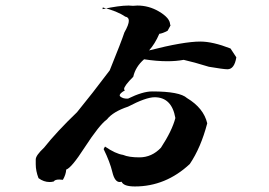

<svg xmlns="http://www.w3.org/2000/svg" viewBox="-20 -704 970 693"><path d="M467 -31Q426 -31 419 -48L412 -47Q394 -47 385.5 -83Q377 -119 354 -166L359 -175Q397 -149 424 -145Q445 -136 483 -136Q528 -136 561 -171Q601 -232 613 -278Q600 -353 538 -353Q507 -353 442 -319Q388 -301 366 -273Q339 -254 285 -171Q238 -98 219 -92Q218 -74 207 -55L194 -56Q178 -56 174 -49Q166 -47 159 -47Q138 -47 119 -61Q109 -87 109 -111Q109 -114 109 -128.5Q109 -143 139 -171Q185 -229 258 -299Q312 -365 376 -450Q419 -556 429 -587Q445 -615 445 -629Q445 -642 432 -644Q403 -664 351 -677L350 -671Q410 -684 444 -684L460 -683L476 -684Q517 -684 553 -663Q594 -639 594 -615V-614L596 -615Q596 -612 585 -593Q566 -583 555 -582Q539 -545 518 -522Q643 -554 703 -554Q748 -554 812 -529L833 -497Q826 -454 801 -454Q787 -454 734 -463Q679 -480 643 -488Q616 -483 584 -483Q546 -483 500 -490Q469 -463 461 -427Q428 -394 428 -383Q428 -379 431 -378Q412 -367 412 -360Q412 -357 415 -355Q424 -348 438 -348H442Q495 -374 529 -374Q629 -374 655 -350Q715 -314 728 -259Q705 -171 665 -112Q578 -31 467 -31Z"/></svg>

Font: Xiangcui Kesong Xiangcui Kesong
Style: Regular
Weight: 400
Version: Version 1.501;March 28, 2024;FontCreator 14.0.0.2814 64-bit